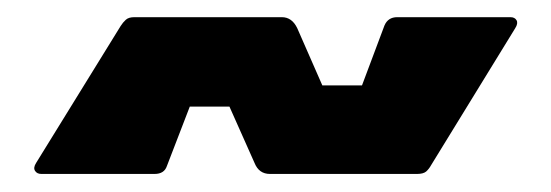

<svg xmlns="http://www.w3.org/2000/svg" viewBox="-20 -442 626 218"><path d="M27 -244.5Q22 -244.5 19.8 -248Q17.5 -251.5 21 -257L117 -412.5Q119.5 -416.5 122.8 -419.5Q126 -422.5 132.5 -422.5H300Q311.5 -422.5 317.5 -410L346 -345H391L416.5 -413Q420.5 -422.5 431 -422.5H559.5Q564.5 -422.5 566.5 -419Q568.5 -415.5 565 -410L469.5 -254.5Q467 -250 463.8 -247.2Q460.5 -244.5 453.5 -244.5H286.5Q274 -244.5 269 -257L240.5 -321H195.5L169.5 -253.5Q166.5 -244.5 155.5 -244.5Z"/></svg>

Font: Jaro 24pt
Style: Regular
Weight: 400
Designer: Agyei Archer, Celine Hurka, Mirko Velimirović
Version: Version 1.000